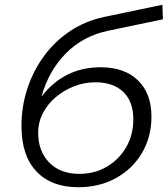

<svg xmlns="http://www.w3.org/2000/svg" viewBox="-20 -779 705 805"><path d="M308 6Q196 6 133 -60Q70 -126 70 -251Q70 -333 95 -408.5Q120 -484 166 -546Q212 -608 276 -650Q340 -692 417 -708L661 -759L663 -698L433 -650Q328 -628 256 -555Q184 -482 154 -374Q249 -497 402 -497Q502 -497 558.5 -442Q615 -387 615 -290Q615 -205 575.5 -138Q536 -71 466.5 -32.5Q397 6 308 6ZM313 -50Q377 -50 428.5 -80.5Q480 -111 509.5 -162.5Q539 -214 539 -279Q539 -353 497 -393.5Q455 -434 380 -434Q333 -434 290 -417Q247 -400 213 -371Q179 -342 159.5 -304Q140 -266 140 -223Q140 -145 186.5 -97.5Q233 -50 313 -50Z"/></svg>

Font: Montserrat
Style: Italic
Weight: 400
Italic angle: -11.3°
Designer: Julieta Ulanovsky
Foundry: Julieta Ulanovsky
Version: Version 9.000; ttfautohint (v1.8.4.7-5d5b)